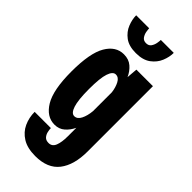

<svg xmlns="http://www.w3.org/2000/svg" viewBox="-281 -757 1013 1013"><g transform="rotate(45 225.0 -251.0)"><path d="M177.5 11Q118 11 80.2 -51.5Q42.5 -114 42.5 -251Q42.5 -388 78.5 -449.5Q114.5 -511 174.5 -511Q211.5 -511 235.5 -490.2Q259.5 -469.5 273 -439L278 -500H401.5V-13Q401.5 88 358.2 144Q315 200 223 200Q163.5 200 126.8 177Q90 154 73 116.8Q56 79.5 56 37H177Q177 50 180.8 65Q184.5 80 194.5 90.8Q204.5 101.5 224 101.5Q250 101.5 260.5 75.2Q271 49 271 3.5V-59Q257 -29 234 -9Q211 11 177.5 11ZM173.5 -251Q173.5 -169.5 185.8 -132Q198 -94.5 219.5 -94.5Q241.5 -94.5 254.5 -120Q267.5 -145.5 271 -183.5V-324Q267 -356.5 254.2 -381Q241.5 -405.5 219.5 -405.5Q198 -405.5 185.8 -369.2Q173.5 -333 173.5 -251ZM214 -559.5Q162 -559.5 131.5 -582.2Q101 -605 87.8 -638Q74.5 -671 74.5 -702H171.5Q171.5 -694 174.2 -677.8Q177 -661.5 186.5 -648Q196 -634.5 215 -634.5Q234.5 -634.5 243.8 -648Q253 -661.5 255.8 -677.8Q258.5 -694 258.5 -702H355Q355 -671 341.5 -638Q328 -605 297 -582.2Q266 -559.5 214 -559.5Z"/></g></svg>

Font: Trispace Condensed SemiBold
Style: Regular
Weight: 600
Width: 3
Designer: Tyler Finck
Foundry: Etcetera Type Company
Version: Version 1.210; ttfautohint (v1.8.3)